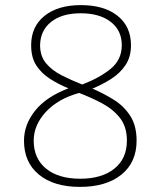

<svg xmlns="http://www.w3.org/2000/svg" viewBox="-20 -726 629 752"><path d="M293 6Q191 6 132.5 -42Q74 -90 74 -175Q74 -238 117.5 -292.5Q161 -347 248 -380Q209 -396 175.5 -417.5Q142 -439 122 -470Q102 -501 102 -549Q102 -622 154.5 -664Q207 -706 297 -706Q388 -706 440.5 -664Q493 -622 493 -549Q493 -503 471.5 -471Q450 -439 415.5 -417Q381 -395 342 -379Q386 -360 425.5 -335.5Q465 -311 490 -272.5Q515 -234 515 -175Q515 -90 455.5 -42Q396 6 293 6ZM137 -549Q137 -506 160.5 -478Q184 -450 221.5 -431Q259 -412 302 -395Q370 -421 413.5 -456.5Q457 -492 457 -549Q457 -607 413.5 -640.5Q370 -674 296 -674Q223 -674 180.5 -640.5Q138 -607 137 -549ZM112 -175Q112 -105 160.5 -65.5Q209 -26 294 -26Q379 -26 428 -65.5Q477 -105 477 -175Q477 -230 449.5 -264.5Q422 -299 379.5 -321.5Q337 -344 290 -362Q207 -339 159.5 -287.5Q112 -236 112 -175Z"/></svg>

Font: Asap Semi Expanded Thin
Style: Regular
Weight: 100
Width: 6
Designer: Pablo Cosgaya
Foundry: Omnibus-Type
Version: Version 3.001; ttfautohint (v1.8.4.7-5d5b)